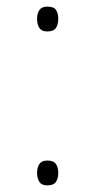

<svg xmlns="http://www.w3.org/2000/svg" viewBox="-20 -552 288 580"><path d="M92 -495Q92 -511 99 -521.5Q106 -532 123 -532Q143 -532 149.5 -521.5Q156 -511 156 -495Q156 -478 149 -467.5Q142 -457 123 -457Q106 -457 99 -467.5Q92 -478 92 -495ZM92 -30Q92 -46 99 -56.5Q106 -67 123 -67Q142 -67 149 -56.5Q156 -46 156 -30Q156 -13 149 -2.5Q142 8 123 8Q106 8 99 -2.5Q92 -13 92 -30Z"/></svg>

Font: Noto Sans Sinhala Condensed ExtraLight
Style: Regular
Weight: 200
Width: 3
Designer: Jelle Bosma - Monotype Design Team
Foundry: Monotype Imaging Inc.
Version: Version 2.006; ttfautohint (v1.8.4.7-5d5b)